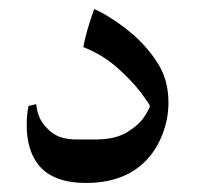

<svg xmlns="http://www.w3.org/2000/svg" viewBox="-20 -398 453 424"><path d="M303 -44Q255 6 170 6Q96 6 64 -35Q39 -68 39 -121Q39 -146 43 -164L60 -168Q63 -136 82 -117Q94 -103 110 -96.5Q126 -90 150 -90H191Q235 -90 261.5 -106.5Q288 -123 299.5 -141.5Q311 -160 311 -164Q311 -167 291.5 -193Q272 -219 239.5 -248Q207 -277 164 -294Q170 -328 188 -378Q205 -371 229.5 -355Q254 -339 277 -319Q310 -289 331 -254Q352 -219 352 -171Q352 -136 339 -102Q326 -68 303 -44Z"/></svg>

Font: Mirza
Style: Regular
Weight: 400
Designer: Arabic design by Kourosh Beigpour, Latin design by Eduardo Tunni, engineering by Lasse Fister
Version: Version 1.0010g